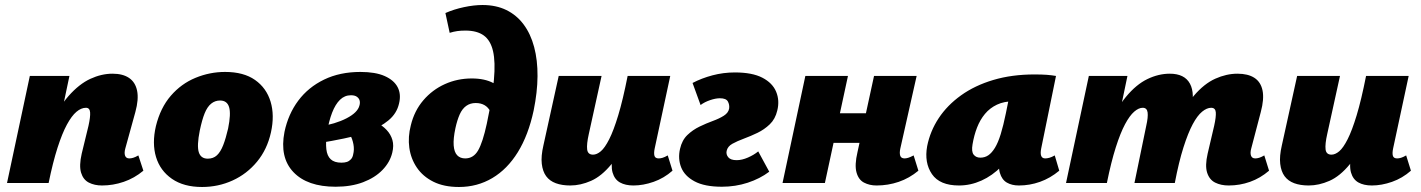

<svg xmlns="http://www.w3.org/2000/svg" viewBox="-20 -730 5668 766"><path d="M387 10Q357 10 334.5 -1.5Q312 -13 303.5 -41Q295 -69 306 -117L333 -228Q341 -264 339.5 -282Q338 -300 323 -300Q304 -300 285 -284Q266 -268 247 -233Q228 -198 209.5 -140.5Q191 -83 174 0H115Q140 -130 175.5 -214.5Q211 -299 253.5 -347Q296 -395 340.5 -415.5Q385 -436 429 -436Q470 -436 495 -419Q520 -402 527 -368Q534 -334 520 -283L480 -138Q475 -120 479 -109Q483 -98 496 -98Q503 -98 511.5 -100.5Q520 -103 532 -110L552 -49Q516 -19 473.5 -4.5Q431 10 387 10ZM8 0 99 -427H257L167 0Z M786 16Q713 16 666 -16.5Q619 -49 602.5 -103.5Q586 -158 602 -227Q620 -300 661.5 -348Q703 -396 760 -419.5Q817 -443 878 -443Q952 -443 997.5 -411Q1043 -379 1059.5 -324.5Q1076 -270 1061 -202Q1046 -134 1005.5 -85Q965 -36 908 -10Q851 16 786 16ZM809 -97Q831 -97 845.5 -110.5Q860 -124 870.5 -151Q881 -178 890 -217Q902 -276 894 -302.5Q886 -329 858 -329Q838 -329 822.5 -316.5Q807 -304 796.5 -278Q786 -252 777 -209Q765 -149 773 -123Q781 -97 809 -97Z M1319 15Q1206 15 1150.5 -43.5Q1095 -102 1115 -204Q1130 -275 1170 -328.5Q1210 -382 1273 -412.5Q1336 -443 1418 -443Q1478 -443 1515 -426.5Q1552 -410 1566.5 -382Q1581 -354 1572 -317Q1563 -277 1529.5 -249.5Q1496 -222 1449.5 -205Q1403 -188 1352.5 -177.5Q1302 -167 1258 -160L1253 -225Q1318 -235 1362.5 -258Q1407 -281 1414 -309Q1417 -319 1415 -328Q1413 -337 1404.5 -343.5Q1396 -350 1380 -350Q1355 -350 1336.5 -332Q1318 -314 1305 -280.5Q1292 -247 1284 -199Q1279 -161 1282 -134.5Q1285 -108 1299.5 -94.5Q1314 -81 1342 -81Q1355 -81 1364 -84Q1373 -87 1380 -94.5Q1387 -102 1389 -114Q1394 -133 1390 -154.5Q1386 -176 1376.5 -192.5Q1367 -209 1357 -212L1433 -259Q1460 -253 1483 -241Q1506 -229 1522.5 -211.5Q1539 -194 1545.5 -171.5Q1552 -149 1545 -121Q1536 -83 1506 -52Q1476 -21 1428.5 -3Q1381 15 1319 15Z M1811 16Q1751 16 1709 -5Q1667 -26 1643 -61.5Q1619 -97 1613 -140.5Q1607 -184 1619 -230Q1633 -288 1669 -330Q1705 -372 1755 -394.5Q1805 -417 1862 -417Q1914 -417 1948.5 -398.5Q1983 -380 1988 -347L1937 -284Q1928 -302 1913 -310.5Q1898 -319 1878 -319Q1856 -319 1840 -307.5Q1824 -296 1814 -273.5Q1804 -251 1797 -219Q1788 -177 1790 -150Q1792 -123 1804 -110.5Q1816 -98 1836 -98Q1869 -98 1887.5 -130Q1906 -162 1922 -236Q1944 -340 1950.5 -411.5Q1957 -483 1947 -526Q1937 -569 1910 -588.5Q1883 -608 1837 -608Q1819 -608 1804.5 -606Q1790 -604 1774 -599L1757 -678Q1791 -693 1831 -701.5Q1871 -710 1905 -710Q1959 -710 2000 -690Q2041 -670 2069 -632.5Q2097 -595 2111 -542.5Q2125 -490 2124.5 -426Q2124 -362 2109 -289Q2088 -191 2046 -123Q2004 -55 1944 -19.5Q1884 16 1811 16Z M2255 10Q2222 10 2197.5 1Q2173 -8 2159 -27Q2145 -46 2141.5 -76.5Q2138 -107 2148 -150L2209 -427H2380L2329 -195Q2320 -155 2322.5 -134Q2325 -113 2346 -113Q2361 -113 2377 -126.5Q2393 -140 2410.5 -174.5Q2428 -209 2446.5 -270Q2465 -331 2484 -427H2552Q2526 -293 2492 -207.5Q2458 -122 2419 -74.5Q2380 -27 2338 -8.5Q2296 10 2255 10ZM2507 10Q2475 10 2453.5 -2Q2432 -14 2424 -41.5Q2416 -69 2426 -117L2489 -427H2654L2592 -138Q2588 -119 2591 -108.5Q2594 -98 2608 -98Q2615 -98 2623.5 -100.5Q2632 -103 2644 -110L2663 -49Q2629 -19 2587.5 -4.5Q2546 10 2507 10Z M2860 15Q2791 15 2751 -6.5Q2711 -28 2697.5 -62.5Q2684 -97 2693 -136Q2701 -171 2722.5 -191.5Q2744 -212 2771 -225Q2798 -238 2824 -247.5Q2850 -257 2868 -268.5Q2886 -280 2889 -297Q2891 -312 2884 -325Q2877 -338 2852 -338Q2835 -338 2813 -330.5Q2791 -323 2775 -311L2743 -399Q2779 -418 2822.5 -429.5Q2866 -441 2912 -441Q2981 -441 3021.5 -420Q3062 -399 3076.5 -364Q3091 -329 3081 -289Q3073 -255 3051 -234Q3029 -213 3002 -200Q2975 -187 2948 -177Q2921 -167 2902 -156.5Q2883 -146 2879 -128Q2876 -114 2885.5 -102.5Q2895 -91 2919 -91Q2940 -91 2964 -101.5Q2988 -112 3005 -126L3049 -45Q3012 -17 2963 -1Q2914 15 2860 15Z M3477 10Q3449 10 3427 -1.5Q3405 -13 3397 -42.5Q3389 -72 3401 -123L3467 -427H3637L3572 -138Q3568 -120 3571.5 -109Q3575 -98 3589 -98Q3595 -98 3603.5 -100.5Q3612 -103 3625 -110L3644 -49Q3608 -19 3565.5 -4.5Q3523 10 3477 10ZM3102 0 3193 -427H3363L3271 0ZM3221 -160 3246 -278H3510L3484 -160Z M3806 10Q3729 10 3698 -35.5Q3667 -81 3679 -147Q3691 -207 3725 -258.5Q3759 -310 3814 -349.5Q3869 -389 3943 -411Q4017 -433 4107 -433Q4137 -433 4156.5 -431.5Q4176 -430 4193 -427L4134 -138Q4126 -98 4150 -98Q4157 -98 4166.5 -100.5Q4176 -103 4188 -110L4206 -49Q4170 -19 4129 -4.5Q4088 10 4045 10Q4017 10 3997 -1.5Q3977 -13 3969 -40.5Q3961 -68 3970 -117L3997 -249L4083 -277Q4068 -210 4040.5 -157Q4013 -104 3976 -66.5Q3939 -29 3895.5 -9.5Q3852 10 3806 10ZM3891 -101Q3909 -101 3923 -110.5Q3937 -120 3949.5 -140.5Q3962 -161 3972.5 -195Q3983 -229 3993 -278L4013 -377L4071 -320Q4059 -324 4048 -325Q4037 -326 4025 -326Q3986 -326 3957.5 -312.5Q3929 -299 3909.5 -275.5Q3890 -252 3878 -221Q3866 -190 3860 -154Q3855 -125 3864.5 -113Q3874 -101 3891 -101Z M4882 10Q4851 10 4828 -1.5Q4805 -13 4796 -41Q4787 -69 4798 -117L4824 -228Q4832 -264 4830.5 -282Q4829 -300 4812 -300Q4795 -300 4776 -284.5Q4757 -269 4738.5 -234.5Q4720 -200 4701.5 -142Q4683 -84 4667 0H4608Q4633 -130 4667.5 -215Q4702 -300 4743 -348Q4784 -396 4828.5 -416Q4873 -436 4917 -436Q4959 -436 4984.5 -419.5Q5010 -403 5017 -369Q5024 -335 5010 -283L4972 -138Q4967 -120 4971 -109Q4975 -98 4988 -98Q4995 -98 5003.5 -100.5Q5012 -103 5024 -110L5043 -49Q5008 -19 4967 -4.5Q4926 10 4882 10ZM4233 0 4324 -427H4478L4389 0ZM4340 0Q4364 -126 4397.5 -210Q4431 -294 4472 -343.5Q4513 -393 4557.5 -414.5Q4602 -436 4647 -436Q4706 -436 4727.5 -396Q4749 -356 4730 -283L4661 0H4506L4553 -228Q4561 -263 4558.5 -281.5Q4556 -300 4539 -300Q4523 -300 4505 -284.5Q4487 -269 4468.5 -234.5Q4450 -200 4431.5 -142Q4413 -84 4396 0Z M5201 10Q5168 10 5143.5 1Q5119 -8 5105 -27Q5091 -46 5087.5 -76.5Q5084 -107 5094 -150L5155 -427H5326L5275 -195Q5266 -155 5268.5 -134Q5271 -113 5292 -113Q5307 -113 5323 -126.5Q5339 -140 5356.5 -174.5Q5374 -209 5392.5 -270Q5411 -331 5430 -427H5498Q5472 -293 5438 -207.5Q5404 -122 5365 -74.5Q5326 -27 5284 -8.5Q5242 10 5201 10ZM5453 10Q5421 10 5399.5 -2Q5378 -14 5370 -41.5Q5362 -69 5372 -117L5435 -427H5600L5538 -138Q5534 -119 5537 -108.5Q5540 -98 5554 -98Q5561 -98 5569.5 -100.5Q5578 -103 5590 -110L5609 -49Q5575 -19 5533.5 -4.5Q5492 10 5453 10Z"/></svg>

Font: Ysabeau Infant Black
Style: Italic
Weight: 900
Italic angle: -12°
Designer: Christian Thalmann (Catharsis Fonts)
Version: Version 2.001;gftools[0.9.30]; featfreeze: ss01,ss02,lnum